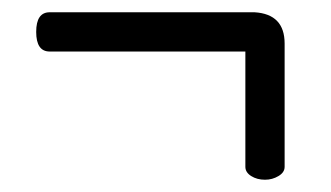

<svg xmlns="http://www.w3.org/2000/svg" viewBox="-20 -472 540 313"><path d="M412 -179Q399 -179 389.5 -185Q380 -191 380 -200V-388H61Q39 -388 39 -420Q39 -452 61 -452H395Q444 -449 444 -401V-200Q444 -191 434 -185Q424 -179 412 -179Z"/></svg>

Font: LXGW WenKai Mono TC
Style: Regular
Weight: 400
Designer: LXGW / Fontworks Inc.
Foundry: LXGW / Fontworks Inc.
Version: Version 1.330